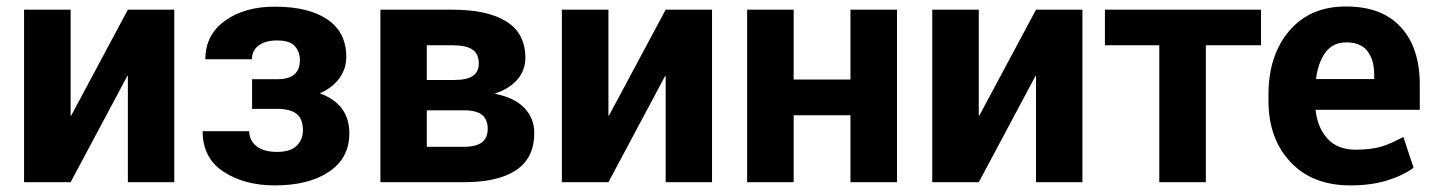

<svg xmlns="http://www.w3.org/2000/svg" viewBox="-20 -558 4396 588"><path d="M371.6 -528.3H513.7V0H371.6V-325.2L370.1 -325.7L196.3 0H53.7V-528.3H196.3V-204.1L197.8 -203.6Z M828.1 -315.4Q865.2 -315.4 881.8 -330.3Q898.4 -345.2 898.4 -373.5Q898.4 -399.9 882.6 -417Q866.7 -434.1 828.6 -434.1Q793 -434.1 772.2 -418.7Q751.5 -403.3 751.5 -376.5H608.9Q608.9 -451.2 668.9 -494.4Q729 -537.6 821.3 -537.6Q925.3 -537.6 982.9 -498.3Q1040.5 -459 1040.5 -383.8Q1040.5 -347.7 1019.5 -318.6Q998.5 -289.6 959.5 -272Q1004.4 -255.9 1027.1 -225.3Q1049.8 -194.8 1049.8 -149.4Q1049.8 -73.7 987.5 -32Q925.3 9.8 821.3 9.8Q729 9.8 664.8 -32Q600.6 -73.7 600.6 -156.2H743.2Q743.2 -128.4 765.1 -110.6Q787.1 -92.8 829.1 -92.8Q869.1 -92.8 888.4 -111.6Q907.7 -130.4 907.7 -158.7Q907.7 -193.8 888.4 -209.2Q869.1 -224.6 828.1 -224.6H752V-315.4Z M1145 0V-528.3H1365.7Q1473.6 -528.3 1531.2 -491.9Q1588.9 -455.6 1588.9 -380.9Q1588.9 -343.3 1565.2 -315.2Q1541.5 -287.1 1497.1 -272V-270.5Q1556.2 -258.8 1586.2 -227.1Q1616.2 -195.3 1616.2 -150.9Q1616.2 -74.7 1561.3 -37.4Q1506.3 0 1399.9 0ZM1287.1 -220.2V-108.4H1399.9Q1438 -108.4 1455.8 -122.1Q1473.6 -135.7 1473.6 -163.6Q1473.6 -191.4 1456.8 -205.8Q1439.9 -220.2 1399.9 -220.2ZM1287.1 -313H1369.6Q1409.7 -313 1428 -325.4Q1446.3 -337.9 1446.3 -363.8Q1446.3 -393.1 1426.8 -406.2Q1407.2 -419.4 1365.7 -419.4H1287.1Z M2018.6 -528.3H2160.6V0H2018.6V-325.2L2017.1 -325.7L1843.3 0H1700.7V-528.3H1843.3V-204.1L1844.7 -203.6Z M2727.1 0H2584.5V-205.1H2410.6V0H2268.1V-528.3H2410.6V-314.5H2584.5V-528.3H2727.1Z M3152.8 -528.3H3294.9V0H3152.8V-325.2L3151.4 -325.7L2977.5 0H2835V-528.3H2977.5V-204.1L2979 -203.6Z M3841.8 -419.4H3672.9V0H3530.3V-419.4H3363.8V-528.3H3841.8Z M4115.7 9.8Q3999 9.8 3931.9 -62Q3864.7 -133.8 3864.7 -249V-268.6Q3864.7 -388.7 3928.5 -463.6Q3992.2 -538.6 4103 -538.1Q4212.4 -538.1 4270.3 -474.6Q4328.1 -411.1 4328.1 -299.3V-221.7H4008.8Q4015.1 -166 4045.9 -132.8Q4076.7 -99.6 4130.9 -99.6Q4179.2 -99.6 4209.7 -108.9Q4240.2 -118.2 4277.8 -138.7L4309.1 -44.4Q4277.3 -20.5 4228 -5.4Q4178.7 9.8 4115.7 9.8ZM4103 -428.2Q4062.5 -428.2 4039.8 -398.2Q4017.1 -368.2 4010.3 -315.9H4188.5V-328.6Q4188.5 -375 4167.7 -401.6Q4147 -428.2 4103 -428.2Z"/></svg>

Font: Roboto Web
Style: Bold
Weight: 700
Designer: Google
Version: Version 1.200310; 2013